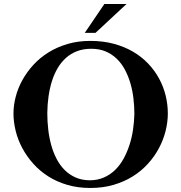

<svg xmlns="http://www.w3.org/2000/svg" viewBox="-20 -913 900 953"><path d="M46.9 -350.1Q46.9 -390.6 58.1 -433.3Q69.3 -476.1 91.3 -515.9Q113.3 -555.7 145.8 -591.1Q178.2 -626.5 220.5 -652.8Q262.7 -679.2 314.9 -694.6Q367.2 -710 428.2 -710Q491.2 -710 544.2 -695.8Q597.2 -681.6 639.9 -656.7Q682.6 -631.8 715.1 -597.7Q747.6 -563.5 769.3 -523.7Q791 -483.9 802 -439.5Q813 -395 813 -350.1Q813 -307.1 802 -263.2Q791 -219.2 769.3 -178.2Q747.6 -137.2 715.1 -101.1Q682.6 -64.9 639.9 -38.1Q597.2 -11.2 544.2 4.4Q491.2 20 428.2 20Q366.2 20 314 4.6Q261.7 -10.7 219.5 -37.6Q177.2 -64.5 145 -100.6Q112.8 -136.7 90.8 -177.7Q68.8 -218.8 57.9 -262.9Q46.9 -307.1 46.9 -350.1ZM214.8 -352.1Q214.8 -310.5 219.5 -270Q224.1 -229.5 234.4 -192.6Q244.6 -155.8 261 -124.3Q277.3 -92.8 300.8 -69.3Q324.2 -45.9 355 -32.2Q385.7 -18.6 424.8 -18.1Q463.9 -18.1 495.6 -32Q527.3 -45.9 551.8 -69.8Q576.2 -93.8 593.8 -126Q611.3 -158.2 623 -194.6Q634.8 -231 640.4 -270.3Q646 -309.6 647 -347.2Q647 -385.7 642.3 -424.8Q637.7 -463.9 627.2 -499.8Q616.7 -535.6 600.1 -566.9Q583.5 -598.1 559.6 -621.3Q535.6 -644.5 504.4 -657.7Q473.1 -670.9 433.1 -670.9Q394 -670.9 363 -659.2Q332 -647.5 307.9 -626Q283.7 -604.5 266.4 -575.2Q249 -545.9 237.8 -510.3Q226.6 -474.6 220.9 -434.6Q215.3 -394.5 214.8 -352.1ZM607.9 -893.1 454.1 -750H400.9L498 -893.1Z"/></svg>

Font: Uncial Antiqua
Style: Regular
Weight: 400
Version: Version 1.000